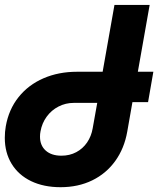

<svg xmlns="http://www.w3.org/2000/svg" viewBox="-28 -745 648 780"><path d="M-8.5 -185Q-8.5 -210 -4.5 -232Q7.5 -300.5 47.5 -350.5Q87.5 -400.5 148.8 -427Q210 -453.5 285 -453.5H389L437 -725H580L532 -453.5H595L573.5 -330H510L489 -210.5Q477 -142 440.2 -91Q403.5 -40 346.5 -12.2Q289.5 15.5 218 15.5Q149.5 15.5 98.2 -9.2Q47 -34 19.2 -79.5Q-8.5 -125 -8.5 -185ZM134.5 -190Q134.5 -154 157.8 -133.2Q181 -112.5 221.5 -112.5Q255 -112.5 281.8 -126.8Q308.5 -141 325.8 -166.2Q343 -191.5 348.5 -223.5L367 -327H271.5Q238.5 -327 209.8 -312.2Q181 -297.5 161.8 -271.2Q142.5 -245 136.5 -211Q134.5 -201 134.5 -190Z"/></svg>

Font: JuliaMono ExtraBoldItalic
Style: Regular
Weight: 800
Italic angle: -9°
Monospace: yes
Designer: cormullion
Foundry: corm
Version: Version 0.049; ttfautohint (v1.8.4)